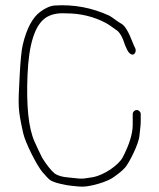

<svg xmlns="http://www.w3.org/2000/svg" viewBox="-20 -679 597 719"><path d="M492 -267C484.1 -267 477 -259.9 477 -252V-212.1C477 -178.3 464.4 -137.4 439.2 -89.3C424.9 -62 370.9 -22.6 325 -15C273.7 -6.4 283.5 -10.6 234.4 -14.6C213.3 -16.3 196.8 -21.1 185 -29C170.5 -41.5 154.8 -61.1 138 -88C128 -108 118.4 -128.4 109.1 -149.3C86.8 -199.4 78.1 -282.7 83.1 -399.2C87.8 -511.9 109.8 -582.5 149 -611C168.3 -625 194.3 -631 227 -629C280.8 -629 330.3 -617.2 375.5 -593.5C389 -586.4 402.9 -575.1 415 -567C427.6 -559.8 439 -540.1 449 -508L457 -491C461.3 -482.5 466.7 -477.1 473.3 -474.9C483.9 -471.4 492.6 -487.2 485.8 -499.7C483 -504.9 479.7 -512.3 476 -522C461.3 -560.3 447.6 -582.9 435.1 -589.8C417.7 -599.4 406.7 -610.2 390 -620C324.7 -650.2 256.5 -663 185.4 -658.4C169 -657.4 150.9 -649.6 131 -635C101.6 -613.4 79.6 -572 65.1 -510.8C60.5 -491.3 56.6 -452.1 53.5 -393.1C47.3 -277.2 47.2 -270.3 66.8 -180.6C74.7 -144.3 117.8 -59.8 138.4 -35.2C151.5 -19.7 161.3 -9.5 168 -4.5C181 5.2 228 15.3 250 17C268.1 18.4 283.1 21.6 303 19C344.2 13.5 388.6 -2.5 407.3 -16.8C424.1 -29.6 432.7 -34.5 448 -51C462 -66.1 499.5 -138.5 502.1 -170.5C504.2 -195.2 507 -205.2 507 -226V-252C507 -259.9 499.9 -267 492 -267Z"/></svg>

Font: MewTooHand
Style: Regular
Weight: 400
Designer: Mew Too, Robert Jablonski
Version: Version 0.77